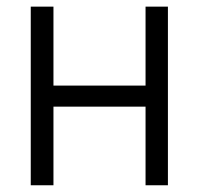

<svg xmlns="http://www.w3.org/2000/svg" viewBox="-20 -550 591 570"><path d="M138.7 -295.9H412.1V-530.3H478.5V0H412.1V-233.4H138.7V0H71.3V-530.3H138.7Z"/></svg>

Font: Pretendard Light
Style: Regular
Weight: 300
Designer: Base glyphs from Inter by Rasmus Andersson; Hangeul glyphs from Noto Sans CJK(Source Han Sans) by Jang Soo-young and Kan
Foundry: Kil Hyung-jin
Version: Version 1.309